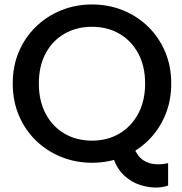

<svg xmlns="http://www.w3.org/2000/svg" viewBox="-20 -722 816 860"><path d="M677 118Q644 118 606.5 106Q569 94 537 65Q505 36 487 -15L579 -62Q596 -21 623 -3.5Q650 14 688 14Q699 14 711 12.5Q723 11 733 9V109Q723 113 708.5 115.5Q694 118 677 118ZM392 7Q319 7 254.5 -19Q190 -45 141 -92.5Q92 -140 64.5 -205Q37 -270 37 -348Q37 -426 64.5 -490.5Q92 -555 141 -602.5Q190 -650 254.5 -676Q319 -702 392 -702Q466 -702 530.5 -676Q595 -650 643.5 -602.5Q692 -555 719.5 -490.5Q747 -426 747 -348Q747 -270 719.5 -205Q692 -140 643.5 -92.5Q595 -45 530.5 -19Q466 7 392 7ZM392 -92Q461 -92 514.5 -123.5Q568 -155 599 -212.5Q630 -270 630 -348Q630 -426 599 -483Q568 -540 514.5 -571Q461 -602 392 -602Q323 -602 269 -571Q215 -540 184.5 -483Q154 -426 154 -348Q154 -270 184.5 -212.5Q215 -155 269 -123.5Q323 -92 392 -92Z"/></svg>

Font: Parkinsans Medium
Style: Regular
Weight: 500
Designer: Red Stone, Indian Type Foundry
Foundry: Indian Type Foundry
Version: Version 1.000